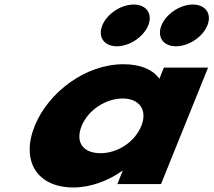

<svg xmlns="http://www.w3.org/2000/svg" viewBox="-20 -811 941 846"><path d="M569.1 -791C513 -791 451.3 -750 430.7 -699C410.1 -648 438.6 -607 494.7 -607C550.8 -607 612.5 -648 633.1 -699C653.7 -750 625.2 -791 569.1 -791ZM829.8 -791C773.7 -791 712 -750 691.4 -699C670.8 -648 699.3 -607 755.4 -607C811.5 -607 873.2 -648 893.8 -699C914.4 -750 885.9 -791 829.8 -791ZM132.9 -256C193.5 -406 358.3 -528 523.3 -528C599.2 -528 652.6 -505 682.3 -464L702.1 -513H896.8L689.5 0H497L520.4 -58H518.2C459.5 -16 380.9 15 303.9 15C138.9 15 72.3 -106 132.9 -256ZM339.7 -256C311.4 -186 344 -136 423.2 -136C499.1 -136 574.3 -186 602.6 -256C631.3 -327 593.2 -377 520.6 -377C446.9 -377 368.4 -327 339.7 -256Z"/></svg>

Font: Hussar
Style: BdWideOblFour
Weight: 700
Foundry: Cannot Into Space Fonts
Version: Version 2.00